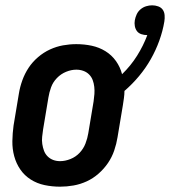

<svg xmlns="http://www.w3.org/2000/svg" viewBox="-20 -694 639 722"><path d="M206 8Q176 8 147.5 2Q119 -4 95.5 -19Q72 -34 56.5 -56.5Q41 -79 33.5 -106.5Q26 -134 26.5 -163.5Q27 -193 31 -222L51 -342Q55 -367 64 -392Q73 -417 87.5 -439Q102 -461 123 -479Q144 -497 168 -508Q192 -519 217 -523.5Q242 -528 267 -528Q297 -528 325 -522Q353 -516 376.5 -501.5Q400 -487 416 -464.5Q432 -442 439 -415Q472 -447 495.5 -484.5Q519 -522 534 -562H533Q522 -562 511.5 -565.5Q501 -569 495 -577Q489 -585 487 -596Q485 -607 487 -618Q489 -629 494 -640Q499 -651 508.5 -659Q518 -667 529.5 -670.5Q541 -674 552 -674Q564 -674 575 -670Q586 -666 592 -657.5Q598 -649 599 -637Q600 -625 598 -613Q592 -577 579 -541Q566 -505 547 -471.5Q528 -438 503 -408Q478 -378 448 -352Q448 -339 446 -325Q444 -311 442 -298L422 -178Q418 -153 409.5 -128Q401 -103 386 -81Q371 -59 350.5 -41Q330 -23 306 -12Q282 -1 256.5 3.5Q231 8 206 8ZM206 -88Q225 -88 245 -96Q265 -104 279.5 -119.5Q294 -135 301.5 -154.5Q309 -174 312 -193L332 -313Q334 -327 335 -340.5Q336 -354 334.5 -367.5Q333 -381 328.5 -393Q324 -405 315 -414Q306 -423 293.5 -427.5Q281 -432 267 -432Q248 -432 228.5 -424Q209 -416 194 -400.5Q179 -385 172 -365.5Q165 -346 162 -327L142 -207Q140 -193 138.5 -179.5Q137 -166 139 -152.5Q141 -139 145.5 -127Q150 -115 159 -106Q168 -97 180 -92.5Q192 -88 206 -88Z"/></svg>

Font: Iosevka
Style: Bold Italic
Weight: 700
Italic angle: -9°
Monospace: yes
Designer: Belleve Invis
Foundry: Belleve Invis
Version: Version 32.5.0; ttfautohint (v1.8.4)